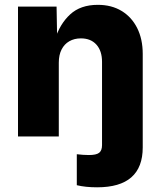

<svg xmlns="http://www.w3.org/2000/svg" viewBox="-20 -570 671 802"><path d="M300.8 203.6V74.2Q314 75.7 326.7 76.7Q339.4 77.6 351.6 77.6Q382.3 77.6 394.3 68.1Q406.2 58.6 406.2 36.1V0H576.2V45.9Q576.2 128.9 528.6 170.7Q481 212.4 385.7 212.4Q361.3 212.4 340.1 210.2Q318.8 208 300.8 203.6ZM225.6 -308.1V0H55.2V-542.5H216.3L218.8 -404.8H209.5Q230 -470.2 273.2 -510Q316.4 -549.8 388.7 -549.8Q445.8 -549.8 487.8 -524.4Q529.8 -499 553 -452.9Q576.2 -406.7 576.2 -344.7V0H406.2V-311.5Q406.2 -357.4 382.8 -383.5Q359.4 -409.7 317.9 -409.7Q290.5 -409.7 269.5 -397.7Q248.5 -385.7 237.1 -363Q225.6 -340.3 225.6 -308.1Z"/></svg>

Font: Inter 16pt ExtraBold
Style: Regular
Weight: 800
Version: Version 4.001;git-66647c0bb